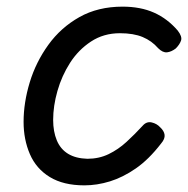

<svg xmlns="http://www.w3.org/2000/svg" viewBox="-20 -539 566 578"><path d="M234 19Q171 19 130 -6Q89 -31 70 -75Q51 -119 51 -172Q51 -230 69.5 -291Q88 -352 125.5 -404Q163 -456 219 -487.5Q275 -519 349 -519Q403 -519 443.5 -501Q484 -483 515 -447Q529 -429 525 -417Q521 -405 509 -393Q496 -383 483 -381.5Q470 -380 456 -394Q437 -416 409.5 -427.5Q382 -439 341 -439Q292 -439 254 -414Q216 -389 191 -350Q166 -311 153 -265.5Q140 -220 140 -178Q140 -143 151 -116.5Q162 -90 185 -76Q208 -62 243 -61Q278 -61 307 -75Q336 -89 361 -112Q386 -135 409 -160Q421 -174 436.5 -170.5Q452 -167 462 -156Q474 -145 475.5 -133Q477 -121 465 -107Q428 -59 389 -32Q350 -5 311 7Q272 19 234 19Z"/></svg>

Font: Playwrite AU QLD
Style: Regular
Weight: 400
Designer: Veronika Burian, José Scaglione
Foundry: TypeTogether
Version: Version 1.002